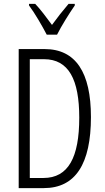

<svg xmlns="http://www.w3.org/2000/svg" viewBox="-20 -966 539 986"><path d="M220 -788H273C296 -834 335 -896 364 -938V-946H332C298 -906 277 -879 247 -838C219 -876 187 -919 161 -946H129V-938C159 -898 196 -834 220 -788ZM447 -365C447 -594 369 -714 209 -714H76V0H205C368 0 447 -125 447 -365ZM387 -362C387 -158 331 -52 203 -52H133V-662H206C333 -662 387 -557 387 -362Z"/></svg>

Font: Noto Sans Bengali ExtraCondensed Light
Style: Regular
Weight: 300
Width: 2
Designer: Joana Ranito - Universal Thirst; Jelle Bosma - Monotype Design Team
Foundry: Universal Thirst ehf.
Version: Version 3.000